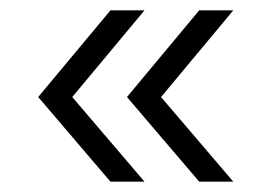

<svg xmlns="http://www.w3.org/2000/svg" viewBox="-20 -450 525 372"><path d="M194 -98 54 -262 194 -430H260L120 -262L260 -98ZM366 -98 226 -262 366 -430H432L292 -262L432 -98Z"/></svg>

Font: LuenTai2017
Style: Regular
Weight: 400
Designer: LuenTai
Foundry: Microsoft Corpration
Version: Version 1.00 November 27, 2016, initial release